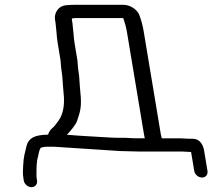

<svg xmlns="http://www.w3.org/2000/svg" viewBox="-20 -637 919 797"><path d="M133.7 112.5 132.4 104.5C131.7 100.4 131.4 96.8 131.4 93.6C131.4 63.3 131.1 33.4 137.9 13.1L138.1 12.3L138.3 11.5C141.1 -5.5 144.8 -16.8 147.9 -22C148.9 -23.4 156.5 -28 177.2 -28H203.3L478.3 -10L556.9 -8H736L773.2 -6.1L786.3 72.5C788.9 88.1 803.9 100 818.9 100C834.6 100 843.7 86.9 841.3 72.5L827.1 -12.5C822.7 -39.2 806.9 -61 780.5 -61H765.9L727.6 -62.9H651.8C650 -68.4 648.4 -74.6 647.4 -80.6L576.5 -506.5C572.4 -531.3 566.1 -554.6 557.7 -576.4C551.1 -593.3 524.4 -617 492.6 -617H289.1C278.2 -617 266.9 -616.5 255.1 -615.4C219 -612.3 204.4 -579.4 208.3 -555.7L210.5 -542.5L214.5 -503.5C215.3 -488.2 217.2 -471.8 219.9 -455.5L231.2 -387.5L233.8 -356.8L238.6 -320.2L241.4 -280.9L245.3 -234.7C247.6 -193.9 240.2 -161.6 224.4 -138.1C213.4 -121.9 204.1 -111 198.2 -106.2C189.1 -98.9 183.3 -89.8 179.5 -78.1C127.7 -77 98.3 -67.2 89.2 -27.5C83.6 -2.9 77.7 12.9 76.2 50.5C75.6 67.7 73.4 80.4 77.4 104.5L78.7 112.5C81.2 127.5 95.8 140 110.8 140C125.9 140 136.2 127.5 133.7 112.5ZM491.6 -562C498.5 -542.4 504 -521.9 506.9 -504.4L577.5 -80.6C578.6 -73.8 579.3 -70.2 581 -63H548C535.9 -63 520.6 -63.6 502 -64.9L501.3 -64.9H471.3C461.6 -64.9 452 -65.2 442.7 -65.8C386 -69.5 319 -72.2 257.9 -77.6C270.8 -91.1 295.1 -119.9 299.9 -135.1C309.3 -164.4 318.5 -184.5 315.4 -233.1L311.3 -280.8L308.6 -320L303.8 -356.3L301.3 -386.9L290 -454.9C287.7 -468.6 286.1 -483.2 285 -499.8L280.8 -540.3L278.6 -553.9C277.8 -558.6 278.7 -560.1 278.7 -560.1C278.7 -560.1 283.4 -562 298.2 -562Z"/></svg>

Font: MewTooHand
Style: BdWideLta
Weight: 400
Designer: Mew Too, Robert Jablonski
Version: Version 0.77